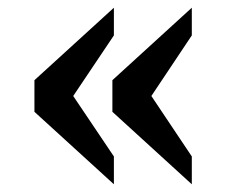

<svg xmlns="http://www.w3.org/2000/svg" viewBox="-20 -542 602 498"><path d="M477.5 -522V-450.2L372.6 -293L477.5 -136.2V-64L271.5 -252V-334ZM275.4 -522V-450.2L169.9 -293L275.4 -136.2V-64L69.3 -252V-334Z"/></svg>

Font: Stardos Stencil
Style: Bold
Weight: 700
Designer: vernon adams
Foundry: vernon adams
Version: Version 1.000